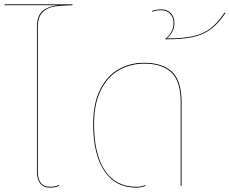

<svg xmlns="http://www.w3.org/2000/svg" viewBox="-20 -855 1058 884"><path d="M154 -730V-65Q154 -31 168 -13Q182 5 210 5Q233 5 251 -3L252 1Q233 9 210 9Q180 9 165 -10.5Q150 -30 150 -65V-730Q150 -782 175.5 -804Q201 -826 249 -831H1V-835H314V-831Q260 -830 228 -824.5Q196 -819 175 -797.5Q154 -776 154 -730Z M409 -284Q409 -379 441 -442.5Q473 -506 526 -536Q579 -566 643 -566Q728 -566 772 -524.5Q816 -483 816 -384V0H812V-384Q812 -481 769 -521.5Q726 -562 644 -562Q581 -562 528.5 -532.5Q476 -503 444.5 -440.5Q413 -378 413 -284Q413 -145 463 -70Q513 5 608 5Q631 5 649 -3L650 1Q629 9 608 9Q512 9 460.5 -67.5Q409 -144 409 -284Z M1018 -795Q985 -746 949.5 -720Q914 -694 866.5 -684Q819 -674 743 -674L741 -676Q779 -706 779 -749Q779 -775 763.5 -791.5Q748 -808 721 -808Q701 -808 680 -801V-805Q703 -812 722 -812Q750 -812 766.5 -794.5Q783 -777 783 -749Q783 -728 773.5 -709.5Q764 -691 748 -678Q821 -678 867.5 -688Q914 -698 948 -723.5Q982 -749 1014 -797Z"/></svg>

Font: FiraGO Four
Style: Regular
Weight: 100
Designer: bBox Type
Foundry: bBox Type GmbH
Version: Version 1.001